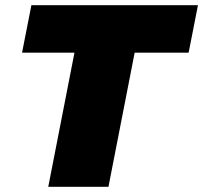

<svg xmlns="http://www.w3.org/2000/svg" viewBox="-20 -720 783 740"><path d="M166 0 267 -517H65L101 -700H743L707 -517H499L398 0Z"/></svg>

Font: Argentum Sans Black
Style: Italic
Weight: 900
Italic angle: -11°
Designer: Julieta Ulanovsky (font), Cristiano Sobral (main changes and remaster)
Foundry: Julieta Ulanovsky (font), Cristiano Sobral (main changes and remaster)
Version: Version 2.007;June 15, 2022;FontCreator 14.0.0.2814 64-bit; 